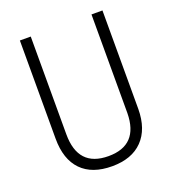

<svg xmlns="http://www.w3.org/2000/svg" viewBox="-132 -812 833 924"><g transform="rotate(-20 285.0 -350.5)"><path d="M497.1 -710.9V-206.5Q496.6 -103.5 441.7 -46.9Q386.7 9.8 285.6 9.8Q183.1 9.8 128.7 -46.1Q74.2 -102.1 74.2 -208.5V-710.9H129.9V-210.4Q129.9 -42 285.6 -42Q439 -42 440.9 -205.6V-710.9Z"/></g></svg>

Font: MAUL Condensed Light
Style: Light
Weight: 300
Designer: MAUL
Version: Version 2.137; 2017; ttfautohint (v1.8.3)